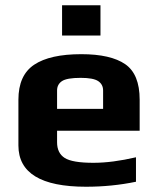

<svg xmlns="http://www.w3.org/2000/svg" viewBox="-20 -700 599 730"><path d="M511 -203V-321C511 -385.7 492.7 -430.7 456 -456C419.3 -481.3 363.7 -494 289 -494C209.7 -494 150 -480.7 110 -454C70 -427.3 50 -383 50 -321V-147C50 -42.3 135.7 10 307 10C372.3 10 435.7 3.7 497 -9V-102C437 -88 383 -81 335 -81C281.7 -81 245.3 -87.2 226 -99.5C206.7 -111.8 197 -131.7 197 -159V-203ZM372 -286H197V-356C197 -371.3 203.2 -383.2 215.5 -391.5C227.8 -399.8 251.7 -404 287 -404C319 -404 341.2 -399.8 353.5 -391.5C365.8 -383.2 372 -371.3 372 -356ZM362 -565V-680H216V-565Z"/></svg>

Font: Play
Style: Bold
Weight: 700
Designer: Jonas Hecksher
Foundry: Jonas Hecksher, Playtypeª, e-types AS
Version: Version 1.002